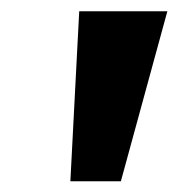

<svg xmlns="http://www.w3.org/2000/svg" viewBox="-20 -748 339 349"><path d="M107.9 -418.5 124 -727.5H284.2L199.7 -418.5Z"/></svg>

Font: Inter 17pt ExtraBold
Style: Italic
Weight: 800
Italic angle: -9.3988°
Version: Version 4.001;git-66647c0bb